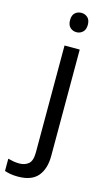

<svg xmlns="http://www.w3.org/2000/svg" viewBox="-201 -785 604 1074"><g transform="rotate(15 101.5 -248.5)"><path d="M78 -681Q78 -710 93 -723.5Q108 -737 130 -737Q150 -737 165.5 -723.5Q181 -710 181 -681Q181 -653 165.5 -639Q150 -625 130 -625Q108 -625 93 -639Q78 -653 78 -681ZM22 240Q-3 240 -22 236.5Q-41 233 -55 228V157Q-40 161 -24 164Q-8 167 11 167Q43 167 64 149.5Q85 132 85 83V-536H173V80Q173 155 137 197.5Q101 240 22 240Z"/></g></svg>

Font: Noto Sans Tifinagh Adrar
Style: Regular
Weight: 400
Designer: JamraPatel
Foundry: JamraPatel LLC
Version: Version 2.006; ttfautohint (v1.8.4.7-5d5b)